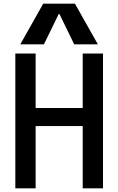

<svg xmlns="http://www.w3.org/2000/svg" viewBox="-20 -1020 640 1040"><path d="M63 0V-730H173V-435H428V-730H538V0H428V-337H173V0ZM90 -780 214 -1000H386L510 -780H382L302 -944H298L218 -780Z"/></svg>

Font: M PLUS Code Latin 60 Medium
Style: Regular
Weight: 500
Width: 7
Monospace: yes
Designer: Coji Morishita
Foundry: UNDERFOREST DESIGN
Version: Version 1.005; ttfautohint (v1.8.3)